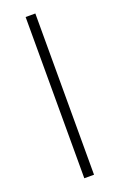

<svg xmlns="http://www.w3.org/2000/svg" viewBox="-133 -703 463 743"><g transform="rotate(-20 98.5 -332.0)"><path d="M118.5 0H78.5V-664H118.5Z"/></g></svg>

Font: Anek Malayalam Medium ExtraLight
Style: Regular
Weight: 250
Version: Version 1.003